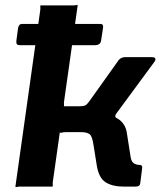

<svg xmlns="http://www.w3.org/2000/svg" viewBox="-20 -764 664 786"><path d="M43 0 144 -717Q146 -728 145 -735Q144 -742 147 -742H273Q284 -741 290.5 -743Q297 -745 298 -742L243 -354Q241 -343 242 -336Q243 -329 240 -329H339L397 -295Q447 -292 471.5 -271.5Q496 -251 500 -215L515 -120Q518 -102 528 -95.5Q538 -89 551 -89Q564 -89 562 -76L554 -13Q553 -6 548 -3Q543 0 532 0H489Q440 0 412 -18Q384 -36 376 -88L363 -169Q358 -206 347 -214.5Q336 -223 313 -223H250Q239 -223 232.5 -221Q226 -219 225 -223L197 -25Q195 -15 196 -7.5Q197 0 194 0H68Q58 -1 51 1Q44 3 43 0ZM305 -267V-329Q326 -329 333 -335Q340 -341 349 -354L458 -507Q464 -518 472.5 -524Q481 -530 492 -530H602Q614 -530 616 -524Q618 -518 610 -508L459 -303Q452 -295 452 -289Q452 -283 459 -279ZM62 -579Q52 -579 49 -583.5Q46 -588 47 -597L54 -649Q57 -666 70 -666H391Q404 -666 402 -651L394 -599Q392 -579 368 -579Z"/></svg>

Font: Libre Franklin
Style: Bold Italic
Weight: 700
Italic angle: -8°
Designer: Pablo Impallari, Rodrigo Fuenzalida, Nhung Nguyen
Foundry: Impallari Type
Version: Version 3.000